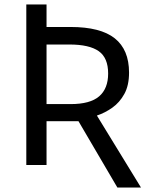

<svg xmlns="http://www.w3.org/2000/svg" viewBox="-20 -734 662 854"><path d="M502 100 329 -195H187V0H97V-714H187V-614H294Q427 -614 490.5 -563.5Q554 -513 554 -411Q554 -354 533 -316Q512 -278 479.5 -255Q447 -232 411 -220L607 100ZM187 -271H294Q381 -271 421 -305.5Q461 -340 461 -407Q461 -477 419 -506.5Q377 -536 289 -536H187Z"/></svg>

Font: Noto Sans
Style: Regular
Weight: 400
Designer: Monotype Design Team
Foundry: Monotype Imaging Inc.
Version: Version 1.902